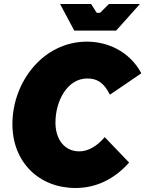

<svg xmlns="http://www.w3.org/2000/svg" viewBox="-20 -920 726 959"><path d="M357 19C460 19 551 -25 625 -108L503 -235C463 -188 419 -164 376 -164C302 -164 257 -224 257 -308C257 -414 315 -528 416 -528C467 -528 499 -506 529 -447L686 -554C624 -669 511 -712 414 -712C197 -712 42 -512 42 -300C42 -109 176 19 357 19ZM351 -767H560L679 -900H524L480 -856H463L435 -900H280Z"/></svg>

Font: Fixel Text 20240404 Black
Style: Italic
Weight: 900
Width: 4
Italic angle: -10°
Designer: AlfaBravo + MacPaw
Foundry: Kyrylo Tkachov, Marchela Mozhyna, Serhii Makarenko, Maria Weinstein, Zakhar Kryvoshyya
Version: Version 1.211;Glyphs 3.2 (3225)